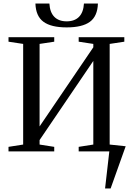

<svg xmlns="http://www.w3.org/2000/svg" viewBox="-20 -868 762 1101"><path d="M700.7 -29.3 614.3 212.9H582.5L606.9 0H431.2V-25.9L515.1 -39.1V-518.6L207 -64.9V-39.1L291 -25.9V0H28.8V-25.9L112.8 -39.1V-616.2L28.8 -628.9V-654.8H291V-628.9L207 -616.2V-143.1L515.1 -596.7V-616.2L431.2 -628.9V-654.8H692.9V-628.9L608.9 -616.2V-39.1ZM362.3 -710.9Q272.9 -710.9 229.2 -743.2Q185.5 -775.4 183.1 -847.7H263.2Q266.1 -797.4 291.5 -771.5Q316.9 -745.6 362.3 -745.6Q407.7 -745.6 433.1 -771.5Q458.5 -797.4 461.4 -847.7H541.5Q539.1 -774.9 495.4 -742.9Q451.7 -710.9 362.3 -710.9Z"/></svg>

Font: Tinos
Style: Regular
Weight: 400
Designer: Steve Matteson
Foundry: Monotype Imaging Inc.
Version: Version 1.23